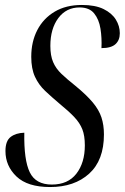

<svg xmlns="http://www.w3.org/2000/svg" viewBox="-20 -744 503 774"><path d="M182 10Q91 10 46.5 -32.5Q2 -75 2 -135Q2 -176 23 -192Q44 -208 78 -209Q76 -99 100 -49.5Q124 0 189 0Q254 0 288 -44Q322 -88 322 -158Q322 -197 312 -222.5Q302 -248 280 -271.5Q258 -295 220 -326Q188 -353 162 -377.5Q136 -402 121 -434.5Q106 -467 106 -515Q106 -576 130.5 -623Q155 -670 200.5 -697Q246 -724 310 -724Q364 -724 397.5 -707.5Q431 -691 447 -665Q463 -639 463 -610Q463 -582 445.5 -566Q428 -550 389 -550Q391 -591 385 -628.5Q379 -666 359.5 -690Q340 -714 301 -714Q247 -714 215 -671Q183 -628 183 -559Q183 -520 194 -494Q205 -468 227.5 -446.5Q250 -425 284 -398Q329 -361 354 -331Q379 -301 389 -270.5Q399 -240 399 -202Q399 -98 339.5 -44Q280 10 182 10Z"/></svg>

Font: Noto Serif Display ExtraCondensed
Style: Italic
Weight: 400
Width: 2
Italic angle: -12°
Designer: Monotype Design Team
Foundry: Monotype Imaging Inc.
Version: Version 2.009